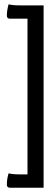

<svg xmlns="http://www.w3.org/2000/svg" viewBox="-20 -722 261 894"><path d="M108 90V-635H26Q12 -635 12 -649Q12 -674 20 -702Q37 -697 74 -697H183V152H26Q12 152 12 138Q12 111 20 85Q37 90 74 90Z"/></svg>

Font: Medula One
Style: Regular
Weight: 400
Designer: Luciano Vergara
Foundry: Luciano Vergara
Version: Version 1.002